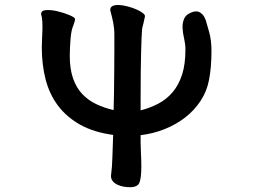

<svg xmlns="http://www.w3.org/2000/svg" viewBox="-20 -700 1040 778"><path d="M146.5 -642.6Q146.5 -658.2 168 -659.2Q189.5 -660.2 215.3 -653.8Q241.2 -647.5 262.7 -638.2Q284.2 -628.9 284.2 -623Q284.2 -617.2 281.2 -608.9Q278.3 -600.6 276.4 -594.7Q273.4 -588.9 270.5 -575.7Q267.6 -562.5 266.1 -545.4Q264.6 -528.3 263.7 -509.3Q262.7 -490.2 262.7 -473.6Q262.7 -420.9 275.9 -382.8Q289.1 -344.7 313 -319.3Q336.9 -293.9 369.6 -278.3Q402.3 -262.7 440.4 -253.9Q441.4 -278.3 441.9 -322.3Q442.4 -366.2 442.9 -412.6Q443.4 -459 443.4 -500Q443.4 -541 443.4 -559.6Q443.4 -575.2 441.9 -586.9Q440.4 -598.6 438.5 -609.4Q436.5 -620.1 433.6 -631.8Q430.7 -643.6 426.8 -658.2Q425.8 -670.9 436.5 -675.8Q447.3 -680.7 463.4 -679.7Q479.5 -678.7 498 -673.8Q516.6 -668.9 532.2 -662.1Q547.9 -655.3 558.1 -647.5Q568.4 -639.6 567.4 -633.8Q566.4 -629.9 564.9 -622.1Q563.5 -614.3 561.5 -606.4Q559.6 -598.6 557.6 -591.3Q555.7 -584 555.7 -581.1Q553.7 -560.5 551.8 -488.8Q549.8 -417 549.8 -294.9V-252.9Q588.9 -262.7 622.1 -280.3Q655.3 -297.9 679.7 -326.7Q704.1 -355.5 717.8 -397.5Q731.4 -439.5 731.4 -500Q731.4 -520.5 726.1 -543.5Q720.7 -566.4 719.7 -587.4Q718.8 -608.4 727.1 -626Q735.4 -643.6 762.7 -652.3Q767.6 -653.3 773.9 -653.8Q780.3 -654.3 787.1 -651.4Q793.9 -648.4 800.8 -641.1Q807.6 -633.8 813.5 -619.1Q818.4 -602.5 827.6 -569.8Q836.9 -537.1 836.9 -493.2Q836.9 -461.9 834.5 -432.1Q832 -402.3 827.1 -377Q818.4 -330.1 793 -291.5Q767.6 -252.9 730.5 -224.1Q693.4 -195.3 647 -176.8Q600.6 -158.2 549.8 -152.3Q549.8 -141.6 549.8 -124Q549.8 -106.4 550.8 -87.9Q551.8 -69.3 552.2 -52.7Q552.7 -36.1 552.7 -26.4Q552.7 19.5 545.4 39.1Q538.1 58.6 506.8 58.6Q494.1 58.6 480.5 56.2Q466.8 53.7 455.6 48.3Q444.3 43 437 34.2Q429.7 25.4 429.7 12.7Q434.6 -24.4 435.5 -65.4Q436.5 -106.4 438.5 -153.3Q359.4 -164.1 304.7 -194.8Q250 -225.6 215.3 -271.5Q180.7 -317.4 165 -377.4Q149.4 -437.5 149.4 -507.8Q149.4 -523.4 150.4 -542Q151.4 -560.5 151.9 -579.1Q152.3 -597.7 151.4 -614.3Q150.4 -630.9 146.5 -642.6Z"/></svg>

Font: JasonHandwriting1
Style: Regular
Weight: 400
Version: Version 1.48.20